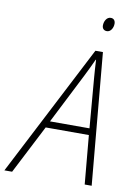

<svg xmlns="http://www.w3.org/2000/svg" viewBox="-155 -966 726 1029"><g transform="rotate(10 208.5 -452.0)"><path d="M354 -830C375 -830 388 -854 388 -876C388 -892 380 -904 363 -904C340 -904 328 -878 328 -857C328 -840 338 -830 354 -830ZM-57 0H-15L121 -265H356L380 0H418L353 -716H312ZM138 -301 277 -575C294 -609 309 -640 322 -669H324C325 -640 328 -606 330 -576L353 -301Z"/></g></svg>

Font: Noto Sans SemiCondensed ExtraLight
Style: Italic
Weight: 200
Width: 4
Italic angle: -12°
Designer: Monotype Design Team
Foundry: Monotype Imaging Inc.
Version: Version 2.013